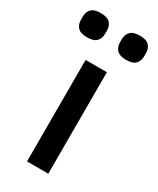

<svg xmlns="http://www.w3.org/2000/svg" viewBox="-218 -793 702 852"><g transform="rotate(30 133.0 -367.0)"><path d="M187 0H78V-520H187ZM33 -610Q-1 -610 -15 -625Q-29 -640 -29 -664V-681Q-29 -704 -15 -719Q-1 -734 33 -734Q67 -734 81 -719Q95 -704 95 -681V-664Q95 -640 81 -625Q67 -610 33 -610ZM233 -610Q200 -610 185.5 -625Q171 -640 171 -664V-681Q171 -704 185.5 -719Q200 -734 233 -734Q267 -734 281 -719Q295 -704 295 -681V-664Q295 -640 281 -625Q267 -610 233 -610Z"/></g></svg>

Font: IBM Plex Sans Medium
Style: Regular
Weight: 500
Designer: Mike Abbink, Paul van der Laan, Pieter van Rosmalen
Foundry: Bold Monday
Version: Version 3.201